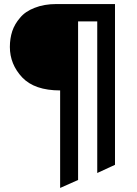

<svg xmlns="http://www.w3.org/2000/svg" viewBox="-20 -720 671 940"><path d="M274.4 200.2Q274.4 81.1 274.4 -277.3Q149.4 -277.3 88.9 -340.8Q28.3 -405.3 28.3 -490.2Q28.3 -531.2 40 -567.4Q51.8 -602.5 78.1 -632.8Q103.5 -664.1 149.4 -681.6Q195.3 -700.2 256.8 -700.2Q352.5 -700.2 543 -700.2Q543 -502.9 543 86.9Q521.5 96.7 456.1 127Q456.1 -58.6 456.1 -615.2Q432.6 -615.2 362.3 -615.2Q362.3 -420.9 362.3 161.1Q339.8 170.9 274.4 200.2Z"/></svg>

Font: Overpass
Style: Regular
Weight: 400
Designer: Delve Withrington, Thomas Jockin
Version: Version 3.000;DELV;Overpass; ttfautohint (v1.5)